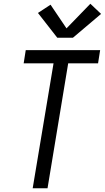

<svg xmlns="http://www.w3.org/2000/svg" viewBox="-20 -1002 558 1022"><path d="M154 0 265 -665H106L117 -735H513L502 -665H343L233 0ZM285 -801 182 -933 249 -977 334 -851 461 -982 518 -928 368 -801Z"/></svg>

Font: Iosevka SS04
Style: Italic
Weight: 400
Italic angle: -9°
Monospace: yes
Designer: Belleve Invis
Foundry: Belleve Invis
Version: Version 19.0.0; ttfautohint (v1.8.4)